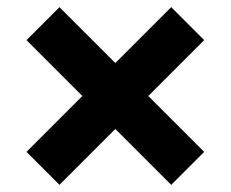

<svg xmlns="http://www.w3.org/2000/svg" viewBox="-20 -594 644 536"><path d="M550 -482 394 -326 550 -170 458 -78 302 -234 146 -78 54 -170 210 -326 54 -482 146 -574 302 -418 458 -574Z"/></svg>

Font: Elaine Sans
Style: Bold
Weight: 700
Designer: Wei Huang
Foundry: Wei Huang
Version: Version 2.001;December 24, 2019;FontCreator 12.0.0.2547 64-b